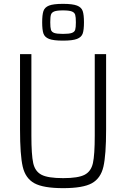

<svg xmlns="http://www.w3.org/2000/svg" viewBox="-20 -969 655 997"><path d="M84 -297V-688H143V-265Q143 -165 152.5 -122Q162 -79 195.5 -61.5Q229 -44 308 -44Q386 -44 419.5 -61.5Q453 -79 462.5 -122Q472 -165 472 -265V-688H531V-297Q531 -164 517 -103.5Q503 -43 457 -17.5Q411 8 308 8Q205 8 158.5 -17.5Q112 -43 98 -103.5Q84 -164 84 -297ZM199 -853Q199 -892 205.5 -911.5Q212 -931 234.5 -940Q257 -949 307 -949Q357 -949 380 -940Q403 -931 409.5 -911.5Q416 -892 416 -853Q416 -814 409.5 -795Q403 -776 380 -767Q357 -758 307 -758Q257 -758 234.5 -767Q212 -776 205.5 -795Q199 -814 199 -853ZM374 -853Q374 -880 370.5 -892Q367 -904 353 -909.5Q339 -915 307 -915Q275 -915 261.5 -909.5Q248 -904 244.5 -892.5Q241 -881 241 -853Q241 -826 244.5 -814.5Q248 -803 261.5 -798Q275 -793 307 -793Q339 -793 353 -798Q367 -803 370.5 -814.5Q374 -826 374 -853Z"/></svg>

Font: Saira SemiCondensed Light
Style: Regular
Weight: 300
Width: 4
Designer: Hector Gatti with collaboration of the Omnibus-Type team
Foundry: Omnibus-Type
Version: Version 0.072; ttfautohint (v1.8)